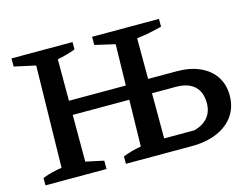

<svg xmlns="http://www.w3.org/2000/svg" viewBox="-91 -806 1247 957"><g transform="rotate(-15 532.5 -327.5)"><path d="M449 0V-38Q471 -47 495 -53.5Q519 -60 543 -64L554 -589L450 -613V-655H795V-615Q764 -607 732 -600.5Q700 -594 665 -590L666 -73H822Q868 -85 892.5 -114.5Q917 -144 917 -188Q917 -246 884 -276Q851 -306 790 -306H611V-380H813Q881 -380 931.5 -357.5Q982 -335 1009.5 -293.5Q1037 -252 1037 -196Q1037 -136 1006.5 -92Q976 -48 920 -24Q864 0 787 0ZM34 0V-38Q59 -48 84 -54Q109 -60 134 -64L144 -589L34 -613V-655H349V-617Q328 -609 304.5 -602.5Q281 -596 256 -591V-63L349 -43V0ZM198 -304V-377H609V-304Z"/></g></svg>

Font: Piazzolla 24pt SemiBold
Style: Regular
Weight: 600
Designer: Juan Pablo del Peral
Foundry: Huerta Tipografica
Version: Version 2.005